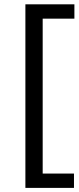

<svg xmlns="http://www.w3.org/2000/svg" viewBox="-20 -766 373 911"><path d="M100.5 125.5V-745.5H333V-677.5H182.5V57.5H331V125.5Z"/></svg>

Font: Encode Sans SC SemiExpanded
Style: Regular
Weight: 400
Width: 6
Designer: Multiple Designers
Foundry: Impallari Type
Version: Version 3.002